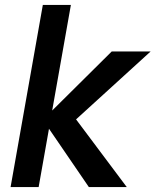

<svg xmlns="http://www.w3.org/2000/svg" viewBox="-20 -760 632 780"><path d="M154 -740H268L192 -311L434 -551H592L289 -275L495 0H341L179 -237L137 0H23Z"/></svg>

Font: SVN-Poppins Medium
Style: Italic
Weight: 500
Italic angle: -10°
Designer: Ninad Kale (Devanagari), Jonny Pinhorn (Latin)
Foundry: Indian Type Foundry
Version: Version 3.002 2017; ttfautohint (v1.8.3)